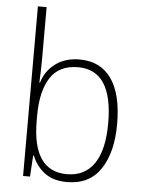

<svg xmlns="http://www.w3.org/2000/svg" viewBox="-54 -803 640 857"><g transform="rotate(5 266.0 -375.0)"><path d="M120 -520Q120 -497 119 -469.5Q118 -442 117 -422H120Q135 -474 179 -507Q223 -540 287 -540Q381 -540 430 -470.5Q479 -401 479 -267Q479 -141 429 -65.5Q379 10 278 10Q216 10 177.5 -19.5Q139 -49 121 -95H118L112 0H81V-760H120ZM284 -505Q198 -505 159 -443.5Q120 -382 120 -274V-251Q120 -25 275 -25Q355 -25 397 -86.5Q439 -148 439 -268Q439 -505 284 -505Z"/></g></svg>

Font: Noto Sans Gujarati SemiCondensed ExtraLight
Style: Regular
Weight: 200
Width: 4
Designer: Jelle Bosma - Monotype Design Team, Universal Thirst
Foundry: Monotype Imaging Inc.
Version: Version 2.106; ttfautohint (v1.8.4.7-5d5b)